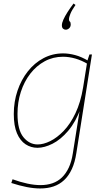

<svg xmlns="http://www.w3.org/2000/svg" viewBox="-20 -830 607 1086"><path d="M207 236Q172 236 131 228Q90 220 44 205L51 184Q95 200 135 208.5Q175 217 209 217Q246 217 276.5 206.5Q307 196 330 174Q353 152 369 118Q385 84 392 37L433 -221H438Q409 -141 366 -90.5Q323 -40 277 -17Q231 6 192 6Q155 6 124.5 -14Q94 -34 76 -76Q58 -118 58 -185Q58 -255 79 -317Q100 -379 137.5 -426.5Q175 -474 226 -501Q277 -528 337 -528Q369 -528 405 -518.5Q441 -509 481 -485L473 -483L486 -522H500L412 35Q404 88 386.5 126Q369 164 343 188.5Q317 213 283 224.5Q249 236 207 236ZM193 -13Q226 -13 264.5 -32Q303 -51 340.5 -90Q378 -129 407 -190Q436 -251 450 -335L473 -479L478 -467Q441 -489 405.5 -499Q370 -509 336 -509Q280 -509 233 -483.5Q186 -458 151.5 -413.5Q117 -369 98 -310.5Q79 -252 79 -186Q79 -95 112.5 -54Q146 -13 193 -13ZM396 -810 407 -802Q386 -772 378 -751.5Q370 -731 370 -722Q370 -712 375 -708Q380 -704 380 -692Q380 -678 371 -670Q362 -662 352 -662Q343 -662 336.5 -668Q330 -674 330 -687Q330 -700 338.5 -719Q347 -738 362 -761.5Q377 -785 396 -810Z"/></svg>

Font: Bitter Thin
Style: Italic
Weight: 100
Italic angle: -9°
Designer: Sol Matas, and Bitter project Authors
Foundry: Sol Matas
Version: Version 2.002